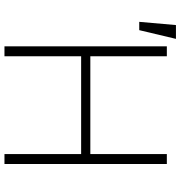

<svg xmlns="http://www.w3.org/2000/svg" viewBox="6 -814 808 860"><g transform="rotate(90 410.0 -384.0)"><path d="M187.5 0V-727.3H231.9V-384.6H670.1V-727.3H714.5V0H670.1V-343.4H231.9V0ZM77.8 -603.7 92.3 -768.1H154.1L115.1 -603.7Z"/></g></svg>

Font: Inter Extra Light BETA
Style: Regular
Weight: 200
Designer: Rasmus Andersson
Foundry: rsms
Version: Version 3.011;git-f93a4a705